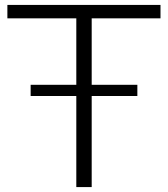

<svg xmlns="http://www.w3.org/2000/svg" viewBox="-20 -760 682 780"><path d="M290 0V-370H104.5V-415.5H290V-685.5H10V-740H632V-685.5H352.5V-415.5H538V-370H352.5V0Z"/></svg>

Font: Encode Sans Expanded Expanded Light
Style: Regular
Weight: 300
Width: 7
Designer: Multiple Designers
Foundry: Impallari Type
Version: Version 3.000; ttfautohint (v1.8.3) -l 8 -r 50 -G 200 -x 14 